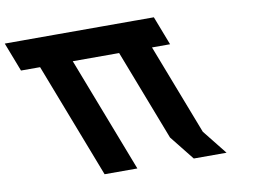

<svg xmlns="http://www.w3.org/2000/svg" viewBox="-273 -813 1222 922"><g transform="rotate(-10 338.0 -351.5)"><path d="M109.5 -561.9H335.6L505.8 -120L600.7 -0.9H760.5L665.6 -120L495.7 -561H583.9L529.6 -702H441.4L441.4 -702.1H281.6H55.5H-104.3L-104.3 -702H-197.4L-143.1 -561H-50L165.8 -0.9H325.6Z"/></g></svg>

Font: Hussar
Style: BdOpOblFour
Weight: 700
Foundry: Cannot Into Space Fonts
Version: Version 2.00